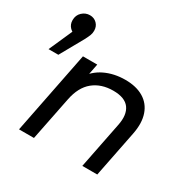

<svg xmlns="http://www.w3.org/2000/svg" viewBox="-165 -908 1063 1069"><g transform="rotate(30 366.5 -374.0)"><path d="M10 -469 100 -672 109 -611Q82 -611 63.5 -629.5Q45 -648 45 -676Q45 -708 66.5 -728Q88 -748 116 -748Q143 -748 161 -730Q179 -712 179 -684Q179 -668 173.5 -654Q168 -640 157 -619L73 -469ZM467 -535Q537 -535 584 -507Q631 -479 649.5 -425.5Q668 -372 653 -297L594 0H498L557 -297Q572 -369 543 -409Q514 -449 439 -449Q362 -449 311 -407.5Q260 -366 243 -280L187 0H91L196 -530H288L258 -378L240 -419Q278 -479 336.5 -507Q395 -535 467 -535Z"/></g></svg>

Font: Montserrat Thin Medium
Style: Italic
Weight: 500
Italic angle: -11.3°
Version: Version 9.000